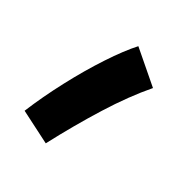

<svg xmlns="http://www.w3.org/2000/svg" viewBox="-101 -293 568 577"><g transform="rotate(30 183.0 -4.0)"><path d="M127 192 23 139Q49 76 84 10Q119 -56 155.5 -111.5Q192 -167 222 -200L323 -113Q273 -55 223.5 24Q174 103 127 192Z"/></g></svg>

Font: Noto Sans Arabic SemCond
Style: Bold
Weight: 700
Width: 4
Designer: Monotype Design Team, Nadine Chahine, Nizar Qandah and Khaled Hosny
Foundry: Monotype Imaging Inc.
Version: Version 2.012; ttfautohint (v1.8.4.7-5d5b)